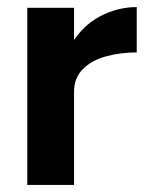

<svg xmlns="http://www.w3.org/2000/svg" viewBox="-20 -522 419 542"><path d="M150 -263Q150 -344 181.5 -397Q213 -450 262.5 -476Q312 -502 366 -502V-374Q320 -374 279.5 -363Q239 -352 214 -327Q189 -302 189 -263ZM57 0V-500H189V0Z"/></svg>

Font: Figtree
Style: Bold
Weight: 700
Designer: Erik Kennedy
Foundry: Erik Kennedy
Version: Version 2.001;gftools[0.9.30]